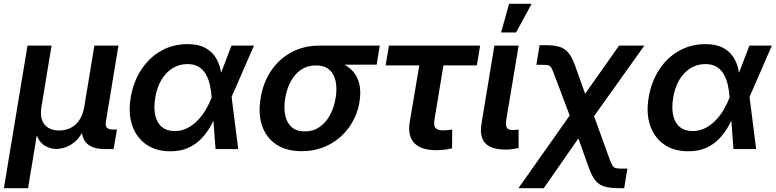

<svg xmlns="http://www.w3.org/2000/svg" viewBox="-34 -777 4044 1001"><path d="M-13.7 204.1 109.4 -539.1H234.9L182.1 -220.2Q175.3 -177.7 185.5 -150.4Q195.8 -123 219.2 -109.9Q242.7 -96.7 274.4 -96.7Q307.1 -96.7 334.2 -110.1Q361.3 -123.5 379.6 -150.9Q397.9 -178.2 405.3 -220.2L458 -539.1H583.5L518.1 -143.6Q514.6 -121.1 523.2 -111.3Q531.7 -101.6 556.6 -101.6H575.7L558.6 0H512.2Q442.9 0 413.8 -34.2Q384.8 -68.4 395.5 -133.8L403.8 -183.1H426.3Q417.5 -128.9 398.7 -93.3Q379.9 -57.6 355.7 -37.4Q331.5 -17.1 306.6 -8.8Q281.7 -0.5 260.7 -0.5Q239.3 -0.5 216.8 -8.8Q194.3 -17.1 176.8 -37.4Q159.2 -57.6 152.1 -93.3Q145 -128.9 153.8 -183.1H176.3L112.3 204.1Z M854 11.7Q779.3 11.7 728.3 -23.9Q677.2 -59.6 655.5 -122.6Q633.8 -185.5 647.5 -268.1Q661.6 -351.6 702.9 -414.3Q744.1 -477.1 805.9 -512Q867.7 -546.9 943.4 -546.9Q997.6 -546.9 1032 -529.5Q1066.4 -512.2 1085.9 -483.9Q1105.5 -455.6 1113.8 -422.1Q1122.1 -388.7 1124 -356.4H1163.1L1173.3 -273.4L1208 0H1089.8L1069.3 -271Q1067.4 -302.7 1060.5 -333.3Q1053.7 -363.8 1040 -388.4Q1026.4 -413.1 1002.9 -428Q979.5 -442.9 943.4 -442.9Q900.9 -442.9 866.2 -421.6Q831.5 -400.4 807.9 -361.3Q784.2 -322.3 775.4 -267.6Q766.6 -214.4 775.4 -175.3Q784.2 -136.2 810.1 -115Q835.9 -93.8 877 -93.8Q913.1 -93.8 943.1 -109.4Q973.1 -125 997.3 -150.1Q1021.5 -175.3 1039.6 -206.3Q1057.6 -237.3 1069.3 -268.1L1172.9 -539.1H1290L1171.9 -268.1L1134.8 -187H1097.2Q1083.5 -154.8 1064.2 -119.9Q1044.9 -85 1016.8 -55.2Q988.8 -25.4 949 -6.8Q909.2 11.7 854 11.7Z M1538.6 11.2Q1459.5 11.2 1407 -23.4Q1354.5 -58.1 1332.8 -120.4Q1311 -182.6 1324.7 -265.1Q1338.4 -348.1 1380.6 -409.7Q1422.9 -471.2 1486.8 -505.1Q1550.8 -539.1 1629.4 -539.1H1945.8L1929.7 -439.9H1698.2L1612.8 -436Q1569.8 -436 1536.9 -414.3Q1503.9 -392.6 1482.7 -354.2Q1461.4 -315.9 1453.1 -265.6Q1444.8 -216.3 1452.9 -176.8Q1460.9 -137.2 1486.3 -114.5Q1511.7 -91.8 1555.2 -91.8Q1598.6 -91.8 1631.6 -114.5Q1664.6 -137.2 1686 -176.5Q1707.5 -215.8 1715.8 -265.6Q1724.1 -316.4 1715.6 -354.7Q1707 -393.1 1681.6 -414.6Q1656.2 -436 1613.3 -436L1618.7 -471.2Q1674.8 -471.2 1720 -457.5Q1765.1 -443.8 1795.4 -416Q1825.7 -388.2 1837.6 -345.9Q1849.6 -303.7 1840.3 -246.1Q1828.1 -172.9 1786.6 -114.5Q1745.1 -56.2 1681.4 -22.5Q1617.7 11.2 1538.6 11.2Z M2239.3 5.9Q2161.1 5.9 2125.7 -31.5Q2090.3 -68.8 2102.1 -140.1L2151.9 -436H1976.6L1993.7 -539.1H2469.2L2452.1 -436H2277.8L2231 -152.3Q2226.1 -124 2236.1 -110.6Q2246.1 -97.2 2275.9 -97.2Q2285.2 -97.2 2299.6 -98.6Q2314 -100.1 2323.7 -101.6L2322.8 -3.4Q2302.2 1.5 2281 3.7Q2259.8 5.9 2239.3 5.9Z M2604 2.9Q2526.4 2.9 2495.6 -31Q2464.8 -64.9 2476.6 -134.3L2543.5 -539.1H2669.9L2605.5 -152.8Q2601.1 -124 2608.2 -111.6Q2615.2 -99.1 2640.1 -99.1Q2650.9 -99.1 2657.5 -99.9Q2664.1 -100.6 2669.4 -101.6L2669.9 -5.4Q2659.2 -2.9 2642.1 0Q2625 2.9 2604 2.9ZM2578.6 -607.9 2620.1 -757.3H2737.8L2656.7 -607.9Z M2668.9 204.1 2985.4 -244.6H3036.6L3144 52.2Q3152.8 75.7 3159.2 86.2Q3165.5 96.7 3176.3 99.4Q3187 102.1 3207.5 102.1H3236.8L3220.2 204.1H3193.8Q3148.4 204.1 3119.4 196Q3090.3 188 3071.5 165.8Q3052.7 143.6 3037.1 100.6L2981.4 -55.2L2800.8 204.1ZM2959 -114.3 2856.4 -386.2Q2847.2 -411.6 2840.8 -422.9Q2834.5 -434.1 2824.7 -436.5Q2814.9 -439 2793.5 -439H2762.2L2779.3 -541.5H2808.1Q2853 -541.5 2881.6 -533.2Q2910.2 -524.9 2929.2 -502Q2948.2 -479 2964.4 -434.6L3016.6 -288.1L3193.4 -539.1H3325.2L3022.5 -114.3Z M3554.2 11.7Q3479.5 11.7 3428.5 -23.9Q3377.4 -59.6 3355.7 -122.6Q3334 -185.5 3347.7 -268.1Q3361.8 -351.6 3403.1 -414.3Q3444.3 -477.1 3506.1 -512Q3567.9 -546.9 3643.6 -546.9Q3697.8 -546.9 3732.2 -529.5Q3766.6 -512.2 3786.1 -483.9Q3805.7 -455.6 3814 -422.1Q3822.3 -388.7 3824.2 -356.4H3863.3L3873.5 -273.4L3908.2 0H3790L3769.5 -271Q3767.6 -302.7 3760.7 -333.3Q3753.9 -363.8 3740.2 -388.4Q3726.6 -413.1 3703.1 -428Q3679.7 -442.9 3643.6 -442.9Q3601.1 -442.9 3566.4 -421.6Q3531.7 -400.4 3508.1 -361.3Q3484.4 -322.3 3475.6 -267.6Q3466.8 -214.4 3475.6 -175.3Q3484.4 -136.2 3510.3 -115Q3536.1 -93.8 3577.1 -93.8Q3613.3 -93.8 3643.3 -109.4Q3673.3 -125 3697.5 -150.1Q3721.7 -175.3 3739.7 -206.3Q3757.8 -237.3 3769.5 -268.1L3873 -539.1H3990.2L3872.1 -268.1L3835 -187H3797.4Q3783.7 -154.8 3764.4 -119.9Q3745.1 -85 3717 -55.2Q3689 -25.4 3649.2 -6.8Q3609.4 11.7 3554.2 11.7Z"/></svg>

Font: Inter 18pt SemiBold
Style: Italic
Weight: 600
Italic angle: -9.3988°
Designer: Rasmus Andersson
Foundry: rsms
Version: Version 4.001;git-66647c0bb